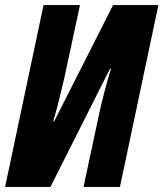

<svg xmlns="http://www.w3.org/2000/svg" viewBox="-22 -734 642 754"><path d="M-2 0 149 -714H292L230 -425Q222 -391 211 -346Q200 -301 187 -258H191L422 -714H600L449 0H306L368 -290Q375 -323 388 -373Q401 -423 414 -464H410L176 0Z"/></svg>

Font: Noto Sans ExtraCondensed ExtraBold
Style: Italic
Weight: 800
Width: 2
Italic angle: -12°
Designer: Monotype Design Team
Foundry: Monotype Imaging Inc.
Version: Version 2.013; ttfautohint (v1.8.4.7-5d5b)